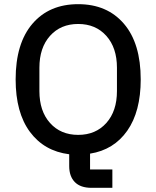

<svg xmlns="http://www.w3.org/2000/svg" viewBox="-20 -730 750 921"><path d="M419 171Q366 171 339 143.5Q312 116 312 67V10Q192 -5 123.5 -97.5Q55 -190 55 -349Q55 -522 135.5 -616Q216 -710 355 -710Q494 -710 574.5 -616Q655 -522 655 -349Q655 -195 590.5 -103Q526 -11 412 7V83H519V171ZM541 -293V-405Q541 -501 490 -558Q439 -615 355 -615Q271 -615 220 -558Q169 -501 169 -405V-293Q169 -197 220 -140Q271 -83 355 -83Q439 -83 490 -140Q541 -197 541 -293Z"/></svg>

Font: Anuphan Medium
Style: Regular
Weight: 500
Designer: Mike Abbink, Paul van der Laan, Pieter van Rosmalen, Mint Tantisuwanna
Foundry: Bold Monday; Cadson Demak
Version: Version 3.002;hotconv 1.0.109;makeotfexe 2.5.65596